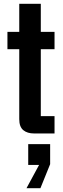

<svg xmlns="http://www.w3.org/2000/svg" viewBox="-20 -700 330 1007"><path d="M159 0Q123 0 102 -17.5Q81 -35 81 -75V-680H194V-91H266V0ZM19 -442V-533H266V-442ZM119 287 185 165H128V56H243V161L192 287Z"/></svg>

Font: Hubot Sans Condensed SemiBold
Style: Regular
Weight: 600
Width: 3
Designer: Deni Anggara
Foundry: GitHub, Inc., Subsidiary of Microsoft Corporation
Version: Version 2.000